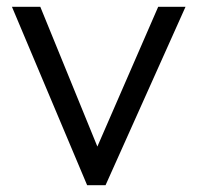

<svg xmlns="http://www.w3.org/2000/svg" viewBox="-20 -542 578 562"><path d="M235 0 15 -522H98L265 -113L443 -522H523L289 0Z"/></svg>

Font: Lexend Deca Light
Style: Regular
Weight: 300
Designer: Bonnie Shaver-Troup, Thomas Jockin
Foundry: Lexend
Version: Version 1.008; ttfautohint (v1.8.4.7-5d5b)